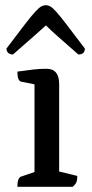

<svg xmlns="http://www.w3.org/2000/svg" viewBox="-20 -720 354 740"><path d="M47 0Q47 -36 63 -40L113 -57V-395L63 -405Q47 -407 47 -444Q82 -449 108 -452Q134 -455 159 -455Q208 -455 208 -396V-59L278 -42Q278 -26 274 -17Q270 -8 260 0ZM157 -700Q165 -700 173.5 -695.5Q182 -691 196.5 -675Q211 -659 237 -625Q263 -591 307 -533Q307 -510 282 -510Q235 -551 204.5 -578Q174 -605 157 -622Q138 -605 107.5 -578Q77 -551 30 -510Q19 -510 12 -516Q5 -522 5 -533Q49 -591 75 -625Q101 -659 116 -675Q131 -691 139.5 -695.5Q148 -700 157 -700Z"/></svg>

Font: Petrona Medium
Style: Regular
Weight: 500
Designer: Ringo R. Seeber
Foundry: Ringo R. Seeber
Version: Version 2.001; ttfautohint (v1.8.3)